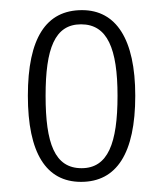

<svg xmlns="http://www.w3.org/2000/svg" viewBox="-20 -739 321 379"><path d="M140 -380C210 -380 247 -436 247 -550C247 -662 209 -719 142 -719C71 -719 35 -664 35 -550C35 -437 71 -380 140 -380ZM141 -407C88 -407 70 -456 70 -550C70 -643 88 -691 140 -691C192 -691 212 -643 212 -550C212 -456 193 -407 141 -407Z"/></svg>

Font: Noto Serif Armenian ExtraCondensed ExtraLight
Style: Regular
Weight: 200
Width: 2
Designer: Monotype Design Team
Foundry: Monotype Imaging Inc.
Version: Version 2.008